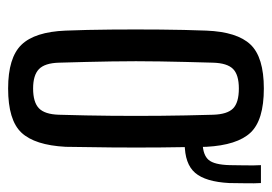

<svg xmlns="http://www.w3.org/2000/svg" viewBox="-116 -530 654 461"><g transform="rotate(90 210.5 -300.0)"><path d="M193 7Q119 7 88 -25Q57 -57 54 -131Q52 -181 51.5 -240Q51 -299 51.5 -358Q52 -417 54 -469Q57 -543 87.5 -575Q118 -607 193 -607Q269 -607 299 -575Q329 -543 333 -469Q334 -418 334.5 -359.5Q335 -301 334.5 -242Q334 -183 333 -131Q329 -57 299 -25Q269 7 193 7ZM193 -53Q226 -53 240.5 -67Q255 -81 256 -115Q258 -182 258.5 -241Q259 -300 258.5 -358.5Q258 -417 256 -485Q255 -519 241 -533Q227 -547 193 -547Q160 -547 146 -533Q132 -519 131 -485Q129 -417 128 -358.5Q127 -300 128 -241Q129 -182 131 -115Q132 -81 146.5 -67Q161 -53 193 -53ZM325 -417Q312 -417 302 -419V-461Q314 -459 325 -460Q353 -461 364.5 -474.5Q376 -488 377 -525Q377 -535 377.5 -560Q378 -585 377 -600H420Q421 -586 420.5 -561Q420 -536 420 -524Q417 -467 395.5 -442Q374 -417 325 -417Z"/></g></svg>

Font: Big Shoulders Display Medium
Style: Regular
Weight: 500
Designer: Patric King
Foundry: XO Type Co
Version: Version 1.000; ttfautohint (v1.8.2)